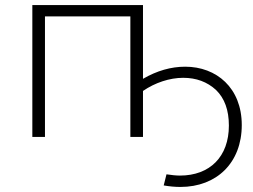

<svg xmlns="http://www.w3.org/2000/svg" viewBox="-20 -542 1003 760"><path d="M108 -522V0H158V-477H496V0H546V-182C594 -215 652 -234 705 -234C757 -234 800 -218 835 -186C869 -153 886 -106 886 -45C886 78 811 153 692 153C677 153 659 151 639 148L628 192C651 196 673 198 694 198C838 198 937 102 937 -47C937 -194 837 -278 713 -278C657 -278 601 -262 546 -230V-522Z"/></svg>

Font: Montserrat Light
Style: Regular
Weight: 300
Designer: Julieta Ulanovsky
Foundry: Julieta Ulanovsky
Version: Version 7.200